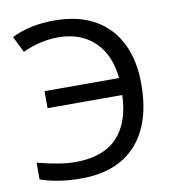

<svg xmlns="http://www.w3.org/2000/svg" viewBox="-82 -797 797 879"><g transform="rotate(-10 316.5 -357.0)"><path d="M211.9 -68.8Q340.8 -68.8 406.5 -137.2Q472.2 -205.6 476.1 -334H128.9V-413.1H475.1Q465.3 -521.5 401.1 -583.3Q336.9 -645 231.9 -645Q150.4 -645 66.9 -606.9L29.8 -682.1Q114.7 -724.1 226.8 -724.1Q338.9 -724.1 415.3 -681.2Q491.7 -638.2 531.2 -558.6Q570.8 -479 570.8 -369.1Q570.8 -186.5 481.7 -88.4Q392.6 9.8 226.1 9.8Q119.1 9.8 36.1 -19V-97.2Q142.1 -68.8 211.9 -68.8Z"/></g></svg>

Font: NotoSans
Style: Regular
Weight: 400
Designer: Monotype Design team
Foundry: Monotype Imaging Inc.
Version: Version 1.04